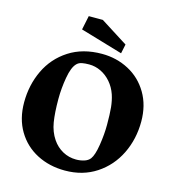

<svg xmlns="http://www.w3.org/2000/svg" viewBox="-128 -991 1010 1114"><g transform="rotate(15 376.5 -433.5)"><path d="M398.4 -692.9Q485.8 -692.9 559.3 -654.1Q632.8 -615.2 676 -542.2Q719.2 -469.2 719.2 -372.1Q719.2 -266.6 675.8 -177.7Q632.3 -88.9 551.5 -35.9Q470.7 17.1 363.8 17.1Q270.5 17.1 195.6 -21.7Q120.6 -60.5 77.1 -133.3Q33.7 -206.1 33.7 -304.2Q33.7 -408.7 75.9 -497.6Q118.2 -586.4 200.7 -639.6Q283.2 -692.9 398.4 -692.9ZM410.2 -61.5Q435.1 -61.5 458.3 -68.6Q481.4 -75.7 493.7 -91.8Q511.7 -115.7 522 -180.7Q532.2 -245.6 532.2 -301.8Q532.2 -366.7 528.3 -406.5Q524.4 -446.3 512.7 -481.4Q499 -521 472.9 -551.3Q446.8 -581.5 412.8 -597.9Q378.9 -614.3 341.8 -614.3Q317.4 -614.3 299.1 -610.8Q280.8 -607.4 268.6 -595.2Q243.7 -570.8 232.2 -504.4Q220.7 -438 220.7 -374.5Q220.7 -292 229.7 -236.6Q238.8 -181.2 267.6 -138.7Q292.5 -102.1 329.6 -81.8Q366.7 -61.5 410.2 -61.5ZM249 -799.8 266.6 -884.3H351.1L515.1 -780.3L503.4 -724.6Z"/></g></svg>

Font: Vesper Libre Heavy
Style: Regular
Weight: 900
Designer: Robert Keller & Kimya Gandhi
Foundry: Mota Italic
Version: Version 1.058